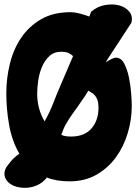

<svg xmlns="http://www.w3.org/2000/svg" viewBox="-24 -832 637 883"><path d="M189 -12Q171 9 147.5 19.5Q124 30 99.5 31.5Q75 33 53 27Q31 21 16.5 8.5Q2 -4 -2.5 -22.5Q-7 -41 5 -63Q27 -93 40 -105Q53 -117 65 -125Q31 -184 18 -257Q5 -330 5 -403Q5 -472 21.5 -539Q38 -606 73.5 -658.5Q109 -711 165 -743.5Q221 -776 301 -776Q318 -776 340 -770.5Q362 -765 387 -756L395 -778Q424 -803 460 -809Q496 -815 525 -807Q554 -799 571 -778Q588 -757 580 -727Q548 -678 527.5 -646.5Q507 -615 494 -595.5Q481 -576 474 -564.5Q467 -553 462 -545Q477 -555 489.5 -561Q502 -567 509 -567Q533 -567 547.5 -539Q562 -511 569.5 -473.5Q577 -436 579.5 -399Q582 -362 582 -345Q582 -282 563.5 -220Q545 -158 509 -108.5Q473 -59 419.5 -28.5Q366 2 296 2Q235 2 190 -16Q189 -14 189 -12ZM257 -594Q224 -594 202.5 -573.5Q181 -553 168.5 -523Q156 -493 151.5 -459.5Q147 -426 147 -401Q147 -367 155.5 -334.5Q164 -302 181 -274L191 -292Q205 -318 216 -345.5Q227 -373 238 -401L312 -574Q304 -582 291.5 -588Q279 -594 257 -594ZM303 -204Q364 -204 396.5 -241Q429 -278 429 -337Q429 -358 424.5 -371Q420 -384 413 -392.5Q406 -401 397.5 -405.5Q389 -410 382 -415Q374 -401 366.5 -389.5Q359 -378 352 -369Q335 -343 316 -317.5Q297 -292 282 -266Q274 -253 268.5 -239.5Q263 -226 258 -212Q268 -207 279.5 -205.5Q291 -204 303 -204Z"/></svg>

Font: r_Neptun CAT
Style: Regular
Weight: 400
Foundry: Peter Wiegel, CAT-Fonts
Version: Version 1.000;June 8, 2024;FontCreator 14.0.0.2814 32-bit